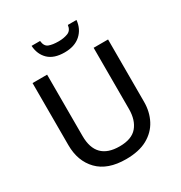

<svg xmlns="http://www.w3.org/2000/svg" viewBox="-211 -1073 1161 1233"><g transform="rotate(-30 369.0 -457.0)"><path d="M649 -252Q649 -178 618 -118.5Q587 -59 524.5 -24.5Q462 10 366 10Q230 10 159.5 -62.5Q89 -135 89 -254V-714H197V-259Q197 -82 371 -82Q461 -82 501.5 -130Q542 -178 542 -260V-714H649ZM536 -924Q530 -860 486 -820.5Q442 -781 367 -781Q289 -781 248 -820Q207 -859 203 -924H266Q270 -883 297 -872.5Q324 -862 369 -862Q407 -862 437 -873.5Q467 -885 472 -924Z"/></g></svg>

Font: Noto Sans Gurmukhi Medium
Style: Regular
Weight: 500
Designer: Jelle Bosma - Monotype Design Team
Foundry: Monotype Imaging Inc.
Version: Version 2.004; ttfautohint (v1.8.4.7-5d5b)